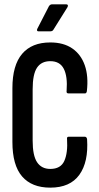

<svg xmlns="http://www.w3.org/2000/svg" viewBox="-20 -856 457 882"><path d="M211 6Q126 6 81.5 -45.5Q37 -97 37 -204V-451Q37 -556 81.5 -608.5Q126 -661 211 -661Q272 -661 312 -633.5Q352 -606 369.5 -556Q387 -506 379 -437Q377 -427 371 -427H294Q284 -427 286 -439Q291 -505 273 -540Q255 -575 211 -575Q170 -575 150 -545Q130 -515 130 -446V-210Q130 -141 150.5 -110.5Q171 -80 211 -80Q259 -80 275.5 -117Q292 -154 288 -217Q286 -228 296 -228H369Q378 -228 380 -217Q387 -112 344.5 -53Q302 6 211 6ZM157 -712Q152 -712 150.5 -715Q149 -718 151 -723L205 -828Q211 -836 218 -836H285Q290 -836 291.5 -832.5Q293 -829 290 -823L225 -719Q221 -712 210 -712Z"/></svg>

Font: Sofia Sans Extra Condensed SemiBold
Style: Regular
Weight: 600
Designer: Botio Nikoltchev, Ani Petrova
Foundry: lettersoup
Version: Version 4.101